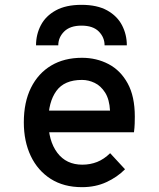

<svg xmlns="http://www.w3.org/2000/svg" viewBox="-20 -762 656 794"><path d="M319 12Q243.5 12 189.8 -22.2Q136 -56.5 107.2 -117Q78.5 -177.5 78.5 -256Q78.5 -339.5 108.2 -399.2Q138 -459 191.8 -491Q245.5 -523 319 -523Q379 -523 428.8 -497Q478.5 -471 508 -417.2Q537.5 -363.5 537.5 -280Q537.5 -267.5 537 -250.8Q536.5 -234 534 -215H158.5V-304.5H435Q432.5 -351 414.8 -379Q397 -407 371.5 -419.2Q346 -431.5 319 -431.5Q246 -431.5 213 -385.8Q180 -340 180 -262Q180 -179.5 217 -130.2Q254 -81 320.5 -81Q353 -81 381.5 -92.2Q410 -103.5 435.5 -128.5L497 -62Q465 -29.5 420 -8.8Q375 12 319 12ZM129 -574.5Q129 -619.5 149 -657.8Q169 -696 210.8 -719Q252.5 -742 317 -742Q382 -742 423.5 -718.8Q465 -695.5 484.8 -657.2Q504.5 -619 504.5 -574.5H412.5Q412.5 -607.5 388.5 -631.8Q364.5 -656 317 -656Q270 -656 245.5 -631.8Q221 -607.5 221 -574.5Z"/></svg>

Font: Overpass Mono SemiBold
Style: Regular
Weight: 600
Monospace: yes
Designer: Delve Withrington, Dave Bailey
Foundry: Delve Fonts LLC
Version: Version 4.000